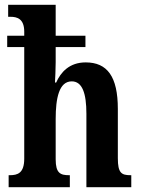

<svg xmlns="http://www.w3.org/2000/svg" viewBox="-20 -780 588 800"><path d="M16 0H271V-50H268C232 -50 212 -58 212 -116V-284C212 -371 226 -441 279 -441C323 -441 340 -391 340 -306V0H527V-50H524C486 -50 471 -59 471 -121V-326C471 -461 427 -520 337 -520C269 -520 233 -479 214 -436H209C210 -455 212 -490 212 -521V-584H336V-631H212V-760H14V-710H24C51 -710 81 -702 81 -648V-631H10V-584H81V-119C81 -59 54 -50 21 -50H16Z"/></svg>

Font: Noto Serif Devanagari ExtraCondensed
Style: Bold
Weight: 700
Width: 2
Designer: Universal Thirst, Indian Type Foundry and the Monotype Design Team
Foundry: Monotype Imaging Inc.
Version: Version 2.004